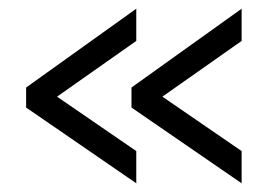

<svg xmlns="http://www.w3.org/2000/svg" viewBox="-20 -481 636 441"><path d="M40 -280 293 -461V-387L111 -259L293 -134V-60L40 -234ZM282 -280 535 -461V-387L353 -259L535 -134V-60L282 -234Z"/></svg>

Font: Raleway Medium
Style: Regular
Weight: 500
Designer: Matt McInerney, Pablo Impallari, Rodrigo Fuenzalida
Foundry: Matt McInerney, Pablo Impallari, Rodrigo Fuenzalida
Version: Version 4.026